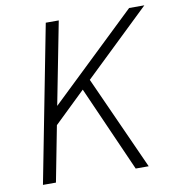

<svg xmlns="http://www.w3.org/2000/svg" viewBox="-79 -772 779 844"><g transform="rotate(-10 310.5 -350.0)"><path d="M151 -248 290 -382 459 0H517L328 -419L621 -700H553L167 -331L239 -700H181L45 0H103Z"/></g></svg>

Font: Uncut Sans Light Italic
Style: Regular
Weight: 300
Italic angle: -11°
Designer: Kasper Nordkvist
Foundry: UNCUT.wtf
Version: Version 1.304;Glyphs 3.2 (3246)